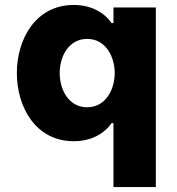

<svg xmlns="http://www.w3.org/2000/svg" viewBox="-20 -560 713 775"><path d="M609 195V-530H438V-467H430C426 -474 382 -540 278 -540C123 -540 48 -401 48 -265C48 -129 123 10 278 10C382 10 426 -56 430 -63H438V195ZM332 -127C257 -127 221 -198 221 -265C221 -332 257 -403 332 -403C406 -403 443 -332 443 -265C443 -198 406 -127 332 -127Z"/></svg>

Font: Be Vietnam Pro ExtraBold
Style: Regular
Weight: 800
Designer: Lam Bao, Tony Le, Vietanh Nguyen
Foundry: Yellow Type Foundry
Version: Version 1.002